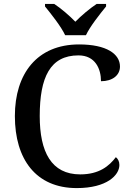

<svg xmlns="http://www.w3.org/2000/svg" viewBox="-20 -951 669 981"><path d="M313 -771H419C440 -816 491 -880 522 -918V-931H474C439 -908 395 -871 365 -840C335 -871 292 -908 257 -931H210V-918C241 -880 292 -816 313 -771ZM372 10C526 10 590 -56 590 -108C590 -127 582 -140 572 -148C538 -103 487 -60 390 -60C242 -60 183 -175 183 -358C183 -556 236 -668 381 -668C467 -668 496 -599 496 -536C554 -536 593 -566 593 -611C593 -675 525 -724 384 -724C169 -724 56 -574 56 -358C56 -137 164 10 372 10Z"/></svg>

Font: Noto Serif Medium
Style: Regular
Weight: 500
Designer: Monotype Design Team
Foundry: Monotype Imaging Inc.
Version: Version 2.013